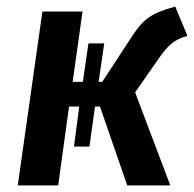

<svg xmlns="http://www.w3.org/2000/svg" viewBox="-20 -564 590 584"><path d="M34 0 109 -529H231L201 -315H232L249 -432H297L280 -315H291L374 -442Q389 -466 402 -482Q415 -498 430 -509Q445 -520 464.5 -528Q484 -536 513 -544L550 -455Q521 -447 502.5 -432Q484 -417 462 -385L391 -283L498 0H367L284 -240H269L252 -118H205L221 -240H190L157 0Z"/></svg>

Font: Xgbmvzvtohvqztyvzapvmeyoton
Style: Regular
Weight: 500
Italic angle: -8°
Designer: Carrois Corporate & Edenspiekermann
Foundry: Carrois Corporate GbR & Edenspiekermann AG
Version: Version 2.001